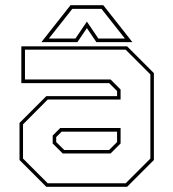

<svg xmlns="http://www.w3.org/2000/svg" viewBox="-20 -718 666 738"><path d="M158 0 55 -103V-245.5L158 -348.5H430V-368L399.5 -398.5H62V-540H468.5L571.5 -437V-103L468.5 0ZM221 -128 182.5 -166.5V-197L211.5 -226H443.5V-166.5L405 -128ZM163.5 -13.5H463L558 -108.5V-432L463 -527H76V-412.5H405L443.5 -374V-335.5H163.5L68.5 -240V-108.5ZM227 -141.5H399.5L430 -172V-212H217L196 -191V-172ZM251 -698H377L489 -556H350.5L314 -610L277.5 -556H139ZM258 -684 168 -570H270L314 -635L358 -570H460L370 -684Z"/></svg>

Font: Tourney Thin Thin
Style: Regular
Weight: 250
Version: Version 1.015